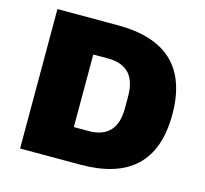

<svg xmlns="http://www.w3.org/2000/svg" viewBox="-100 -801 979 915"><g transform="rotate(15 389.0 -344.0)"><path d="M74 0H372C607 0 733 -109 733 -344C733 -579 607 -688 372 -688H74ZM295 -165V-523H368C465 -523 507 -468 507 -374V-314C507 -220 465 -165 368 -165Z"/></g></svg>

Font: Archivo Black
Style: Regular
Weight: 900
Designer: Hector Gatti
Foundry: Omnibus-Type
Version: Version 2.001